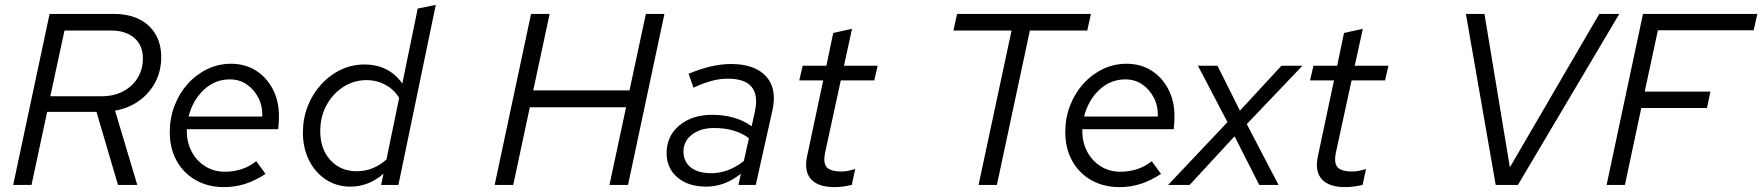

<svg xmlns="http://www.w3.org/2000/svg" viewBox="-20 -757 7214 786"><path d="M34 0 183 -700H446Q506 -700 549.5 -678.5Q593 -657 616.5 -617Q640 -577 640 -523Q640 -467 616 -421Q592 -375 549.5 -344.5Q507 -314 451 -304L542 0H463L375 -299H173L109 0ZM186 -363H397Q446 -363 484 -383Q522 -403 543.5 -438Q565 -473 565 -518Q565 -571 530 -601.5Q495 -632 435 -632H244Z M897 9Q832 9 781.5 -19.5Q731 -48 703 -99Q675 -150 675 -216Q675 -274 694.5 -324.5Q714 -375 748.5 -413.5Q783 -452 828.5 -474Q874 -496 926 -496Q983 -496 1027 -468.5Q1071 -441 1096.5 -392.5Q1122 -344 1122 -281Q1122 -257 1119 -228H745Q743 -180 762.5 -140.5Q782 -101 818 -77.5Q854 -54 900 -54Q975 -54 1029 -97L1067 -45Q1024 -17 983 -4Q942 9 897 9ZM752 -280H1054Q1055 -323 1037.5 -357Q1020 -391 990 -411.5Q960 -432 921 -432Q860 -432 814.5 -389.5Q769 -347 752 -280Z M1414 7Q1358 7 1314 -22Q1270 -51 1245 -101Q1220 -151 1220 -214Q1220 -271 1239.5 -321.5Q1259 -372 1294 -410.5Q1329 -449 1374.5 -471Q1420 -493 1472 -493Q1572 -493 1627 -415L1690 -722L1764 -737L1611 0H1540L1550 -46Q1522 -21 1487.5 -7Q1453 7 1414 7ZM1440 -56Q1508 -56 1562 -104L1614 -356Q1595 -389 1559 -409Q1523 -429 1481 -429Q1428 -429 1385 -401Q1342 -373 1316.5 -326Q1291 -279 1291 -220Q1291 -147 1332.5 -101.5Q1374 -56 1440 -56Z M2005 0 2154 -700H2230L2163 -387H2557L2624 -700H2700L2551 0H2475L2543 -318H2149L2081 0Z M2871 7Q2798 7 2753.5 -30.5Q2709 -68 2709 -130Q2709 -200 2761 -243.5Q2813 -287 2896 -287Q2943 -287 2984.5 -275Q3026 -263 3057 -240L3070 -299Q3100 -435 2959 -435Q2929 -435 2895.5 -426.5Q2862 -418 2819 -398L2799 -455Q2894 -495 2972 -495Q3070 -495 3116 -444.5Q3162 -394 3142 -305L3074 0H3003L3013 -46Q2979 -19 2944 -6Q2909 7 2871 7ZM2892 -48Q2962 -48 3025 -98L3046 -191Q2991 -233 2903 -233Q2848 -233 2813 -206Q2778 -179 2778 -138Q2778 -95 2808 -71.5Q2838 -48 2892 -48Z M3396 9Q3329 9 3300 -23.5Q3271 -56 3284 -117L3350 -428H3252L3266 -488H3363L3391 -622L3468 -639L3435 -488H3573L3559 -428H3422L3358 -133Q3349 -91 3364 -73Q3379 -55 3425 -55Q3437 -55 3448.5 -57Q3460 -59 3481 -65L3467 0Q3450 4 3432 6.5Q3414 9 3396 9Z M3986 0 4121 -632H3883L3898 -700H4446L4431 -632H4196L4061 0Z M4563 9Q4498 9 4447.5 -19.5Q4397 -48 4369 -99Q4341 -150 4341 -216Q4341 -274 4360.5 -324.5Q4380 -375 4414.5 -413.5Q4449 -452 4494.5 -474Q4540 -496 4592 -496Q4649 -496 4693 -468.5Q4737 -441 4762.5 -392.5Q4788 -344 4788 -281Q4788 -257 4785 -228H4411Q4409 -180 4428.5 -140.5Q4448 -101 4484 -77.5Q4520 -54 4566 -54Q4641 -54 4695 -97L4733 -45Q4690 -17 4649 -4Q4608 9 4563 9ZM4418 -280H4720Q4721 -323 4703.5 -357Q4686 -391 4656 -411.5Q4626 -432 4587 -432Q4526 -432 4480.5 -389.5Q4435 -347 4418 -280Z M4762 0 5005 -257 4884 -488H4964L5056 -304L5226 -488H5312L5084 -249L5214 0H5135L5034 -199L4850 0Z M5487 9Q5420 9 5391 -23.5Q5362 -56 5375 -117L5441 -428H5343L5357 -488H5454L5482 -622L5559 -639L5526 -488H5664L5650 -428H5513L5449 -133Q5440 -91 5455 -73Q5470 -55 5516 -55Q5528 -55 5539.5 -57Q5551 -59 5572 -65L5558 0Q5541 4 5523 6.5Q5505 9 5487 9Z M6103 0 5981 -700H6057L6161 -72L6527 -700H6609L6194 0Z M6557 0 6706 -700H7174L7159 -633H6767L6713 -382H6982L6968 -315H6699L6632 0Z"/></svg>

Font: Red Hat Text VF
Style: Italic
Weight: 400
Italic angle: -12°
Designer: Pentagram, MCKL
Foundry: Pentagram, MCKL
Version: Version 1.023